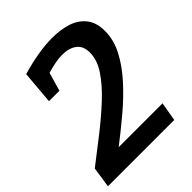

<svg xmlns="http://www.w3.org/2000/svg" viewBox="-200 -831 948 948"><g transform="rotate(-45 274.0 -356.5)"><path d="M1 0 17 -108Q82 -158 150 -211Q218 -264 276 -318Q334 -372 369.5 -425Q405 -478 405 -530Q405 -576 376 -597.5Q347 -619 300 -619Q276 -619 248.5 -613.5Q221 -608 193 -600L165 -503H92L107 -677Q165 -694 220 -703.5Q275 -713 325 -713Q385 -713 432 -697Q479 -681 506 -645.5Q533 -610 533 -553Q533 -490 501.5 -430Q470 -370 418.5 -313Q367 -256 303.5 -202.5Q240 -149 175 -99H481L464 0Z"/></g></svg>

Font: Bitter SemiBold
Style: Italic
Weight: 600
Italic angle: -9°
Designer: Sol Matas, and Bitter project Authors
Foundry: Sol Matas
Version: Version 2.001